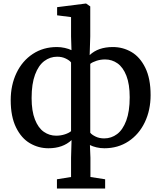

<svg xmlns="http://www.w3.org/2000/svg" viewBox="-20 -840 927 1103"><path d="M499.5 66.4V176.8L584 189.9V243.2H307.1V189.9L388.2 176.8V66.4L391.1 -35.2Q340.8 11.7 258.3 11.7Q201.2 11.7 151.9 -17.1Q102.5 -45.9 72 -108.2Q41.5 -170.4 41.5 -264.6Q41.5 -351.1 74.7 -420.7Q107.9 -490.2 168.2 -530Q228.5 -569.8 307.1 -569.8Q329.6 -569.8 352.3 -564.7Q375 -559.6 390.6 -551.8L388.2 -630.9V-741.7L308.1 -752V-798.8L473.6 -819.8H474.6L498.5 -803.2V-630.9L495.1 -523.4Q543.9 -569.8 628.4 -569.8Q686 -569.8 735.1 -541.3Q784.2 -512.7 814.7 -450.7Q845.2 -388.7 845.2 -293.9Q845.2 -207.5 812 -137.9Q778.8 -68.4 718.5 -28.3Q658.2 11.7 579.6 11.7Q556.6 11.7 534.7 6.6Q512.7 1.5 496.6 -6.8ZM388.2 -481.4Q379.9 -492.7 358.2 -503.4Q336.4 -514.2 308.6 -514.2Q267.6 -514.2 234.4 -489.3Q201.2 -464.4 181.4 -411.4Q161.6 -358.4 161.6 -276.9Q161.6 -202.1 180.7 -153.6Q199.7 -105 231.7 -82.8Q263.7 -60.5 302.7 -60.5Q328.6 -60.5 352.1 -68.1Q375.5 -75.7 388.2 -86.4ZM498.5 -77.6Q506.8 -66.4 528.6 -55.7Q550.3 -44.9 578.6 -44.9Q619.6 -44.9 652.6 -69.6Q685.5 -94.2 705.3 -147.2Q725.1 -200.2 725.1 -281.2Q725.1 -356 706.1 -404.8Q687 -453.6 655 -476.1Q623 -498.5 584 -498.5Q558.6 -498.5 534.9 -491Q511.2 -483.4 498.5 -473.1Z"/></svg>

Font: Merriweather
Style: Regular
Weight: 400
Designer: Eben Sorkin
Foundry: Eben Sorkin
Version: Version 1.584; ttfautohint (v1.6)